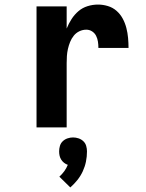

<svg xmlns="http://www.w3.org/2000/svg" viewBox="-20 -558 640 841"><path d="M140 0V-530H272V-433Q281 -455 293.5 -474.5Q306 -494 323.5 -509Q341 -524 363.5 -531Q386 -538 409 -538Q431 -538 452.5 -531.5Q474 -525 490.5 -510.5Q507 -496 517.5 -476.5Q528 -457 533.5 -435.5Q539 -414 541 -392Q543 -370 543 -348H411Q411 -362 409 -375.5Q407 -389 401 -401Q395 -413 383.5 -420.5Q372 -428 358 -428Q342 -428 327.5 -421Q313 -414 303 -401.5Q293 -389 287 -374Q281 -359 277.5 -343.5Q274 -328 273 -312.5Q272 -297 272 -281V0ZM288 263 240 216Q252 205 261.5 192Q271 179 277 164Q268 161 260.5 155Q253 149 248 141Q243 133 241 124Q239 115 239 105Q239 93 242.5 81Q246 69 255 60.5Q264 52 276 48Q288 44 300 44Q312 44 324 48Q336 52 345 60.5Q354 69 357.5 81Q361 93 361 105Q361 128 356.5 150Q352 172 342.5 192.5Q333 213 319 230.5Q305 248 288 263Z"/></svg>

Font: Iosevka Curly XBdEx
Style: Regular
Weight: 800
Width: 7
Monospace: yes
Designer: Belleve Invis
Foundry: Belleve Invis
Version: Version 11.1.0; ttfautohint (v1.8.3)